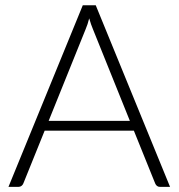

<svg xmlns="http://www.w3.org/2000/svg" viewBox="-20 -728 696 748"><path d="M486 -257 342 -614.5Q334.5 -632 327.5 -656.5Q324.5 -644.5 321 -633.8Q317.5 -623 313.5 -614L169.5 -257ZM642.5 0H603Q596 0 591.5 -3.8Q587 -7.5 584.5 -13.5L501.5 -219H154L71 -13.5Q69 -8 64 -4Q59 0 52 0H13L302.5 -707.5H353Z"/></svg>

Font: Lato 2
Style: Regular
Weight: 300
Designer: Lukasz Dziedzic with Adam Twardoch and Botio Nikoltchev
Foundry: tyPoland Lukasz Dziedzic
Version: Version 2.015; 2015-08-06; http://www.latofonts.com/